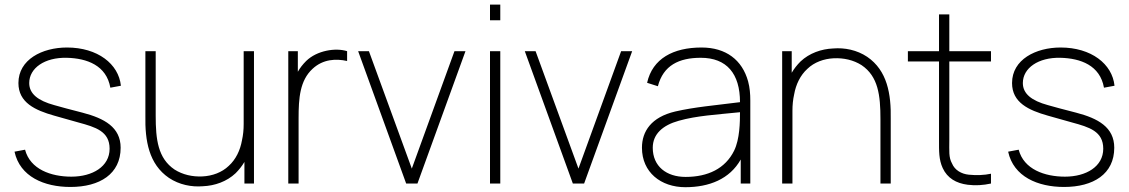

<svg xmlns="http://www.w3.org/2000/svg" viewBox="-20 -780 4798 816"><path d="M493.8 -415.6C484.4 -508.3 394.8 -578.1 264.6 -578.1C159.4 -578.1 58.3 -527.1 58.3 -427.1C58.3 -343.8 129.2 -311.5 210.4 -288.5L313.5 -259.4C386.5 -239.6 445.8 -221.9 445.8 -147.9C445.8 -71.9 372.9 -29.2 283.3 -29.2C196.9 -29.2 108.3 -60.4 86.5 -143.8L41.7 -135.4C64.6 -29.2 167.7 14.6 279.2 14.6C404.2 14.6 492.7 -40.6 492.7 -152.1C492.7 -239.6 422.9 -277.1 331.2 -301C276 -315.6 237.5 -325 210.4 -333.3C141.7 -352.1 104.2 -381.2 104.2 -427.1C104.2 -490.6 169.8 -536.5 263.5 -534.4C350 -532.3 432.3 -502.1 449 -407.3Z M1015.6 -562.5V-253.1C1015.6 -229.2 1013.5 -206.3 1008.3 -183.3C1001 -141.7 982.3 -102.1 952.1 -75C922.9 -46.9 882.3 -32.3 840.6 -30.2C797.9 -28.1 756.3 -37.5 721.9 -59.4C651 -107.3 641.7 -187.5 641.7 -288.5V-562.5H597.9V-288.5C595.8 -182.3 612.5 -82.3 697.9 -24C741.7 5.2 793.8 15.6 842.7 11.5C892.7 9.4 943.8 -8.3 981.3 -43.8C995.8 -58.3 1008.3 -74 1018.8 -91.7V0H1059.4V-562.5Z M1281.2 -520.8C1266.7 -506.3 1255.2 -491.7 1245.8 -475V-562.5H1205.2V0H1249V-277.1C1249 -362.5 1254.2 -437.5 1308.3 -487.5C1353.1 -529.2 1408.3 -531.2 1455.2 -520.8V-562.5C1406.2 -578.1 1327.1 -565.6 1281.2 -520.8Z M1911.5 -562.5 1730.2 -63.5 1547.9 -562.5H1502.1L1706.2 0H1754.2L1958.3 -562.5Z M2062.5 -760.4V-693.8H2106.2V-760.4ZM2062.5 -562.5H2106.2V0H2062.5Z M2619.8 -562.5 2438.5 -63.5 2256.2 -562.5H2210.4L2414.6 0H2462.5L2666.7 -562.5Z M3168.8 0V-352.1C3168.8 -381.2 3166.7 -407.3 3159.4 -434.4C3134.4 -525 3065.6 -578.1 2961.5 -578.1C2841.7 -578.1 2753.1 -531.2 2730.2 -428.1L2776 -413.5C2799 -502.1 2865.6 -534.4 2958.3 -534.4C3068.8 -534.4 3125 -466.7 3125 -345.8C3018.8 -332.3 2931.3 -325 2850 -306.2C2747.9 -282.3 2708.3 -221.9 2708.3 -152.1C2708.3 -47.9 2788.5 15.6 2892.7 15.6C2993.8 15.6 3081.3 -18.8 3128.1 -102.1V0ZM3100 -139.6C3062.5 -63.5 2988.5 -28.1 2893.8 -28.1C2812.5 -28.1 2754.2 -72.9 2754.2 -152.1C2754.2 -210.4 2796.9 -247.9 2864.6 -266.7C2941.7 -288.5 3025 -292.7 3125 -303.1C3125 -261.5 3124 -188.5 3100 -139.6Z M3665.6 -538.5C3621.9 -567.7 3569.8 -578.1 3520.8 -574C3470.8 -571.9 3419.8 -554.2 3382.3 -518.8C3367.7 -504.2 3355.2 -488.5 3344.8 -470.8V-562.5H3304.2V0H3347.9V-309.4C3347.9 -333.3 3350 -356.2 3355.2 -379.2C3362.5 -420.8 3381.3 -460.4 3411.5 -487.5C3440.6 -515.6 3481.3 -530.2 3522.9 -532.3C3565.6 -534.4 3607.3 -525 3641.7 -503.1C3712.5 -455.2 3721.9 -375 3721.9 -274V0H3765.6V-274C3767.7 -380.2 3751 -480.2 3665.6 -538.5Z M4014.6 -518.8H4191.7V-562.5H4014.6V-718.8H3970.8V-562.5H3838.5V-518.8H3970.8V-186.5C3970.8 -137.5 3969.8 -102.1 3986.5 -65.6C4006.3 -22.9 4043.8 -1 4092.7 5.2C4126 9.4 4158.3 7.3 4191.7 0V-41.7C4163.5 -35.4 4129.2 -34.4 4097.9 -37.5C4065.6 -40.6 4037.5 -57.3 4026 -85.4C4011.5 -111.5 4014.6 -137.5 4014.6 -186.5Z M4716.7 -415.6C4707.3 -508.3 4617.7 -578.1 4487.5 -578.1C4382.3 -578.1 4281.2 -527.1 4281.2 -427.1C4281.2 -343.8 4352.1 -311.5 4433.3 -288.5L4536.5 -259.4C4609.4 -239.6 4668.8 -221.9 4668.8 -147.9C4668.8 -71.9 4595.8 -29.2 4506.2 -29.2C4419.8 -29.2 4331.2 -60.4 4309.4 -143.8L4264.6 -135.4C4287.5 -29.2 4390.6 14.6 4502.1 14.6C4627.1 14.6 4715.6 -40.6 4715.6 -152.1C4715.6 -239.6 4645.8 -277.1 4554.2 -301C4499 -315.6 4460.4 -325 4433.3 -333.3C4364.6 -352.1 4327.1 -381.2 4327.1 -427.1C4327.1 -490.6 4392.7 -536.5 4486.5 -534.4C4572.9 -532.3 4655.2 -502.1 4671.9 -407.3Z"/></svg>

Font: Manrope3 Thin
Style: Regular
Weight: 100
Width: 4
Designer: Mikhail Sharanda
Foundry: Mikhail Sharanda
Version: Version 3.000;PS 003.000;hotconv 1.0.88;makeotf.lib2.5.64775